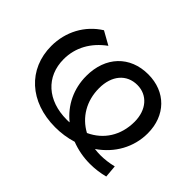

<svg xmlns="http://www.w3.org/2000/svg" viewBox="-107 -773 1020 1020"><g transform="rotate(45 403.0 -263.0)"><path d="M47 -283C47 -110 176 8 367 8C410 8 453 2 495 -11C539 6 586 15 635 15C673 15 709 10 744 1L738 -69C705 -61 673 -57 642 -57C627 -57 612 -58 598 -60C686 -120 738 -213 738 -317C738 -450 650 -541 518 -541C381 -541 291 -446 291 -302C291 -206 332 -122 403 -65C398 -64 391 -64 382 -64C238 -64 143 -149 143 -280C143 -367 185 -443 261 -498L186 -540C98 -485 47 -390 47 -283ZM517 -460C593 -460 645 -400 645 -311C645 -208 593 -129 508 -90C432 -131 385 -208 385 -304C385 -399 437 -460 517 -460Z"/></g></svg>

Font: Malon Grotesk Med
Style: Regular
Weight: 500
Designer: Julieta Ulanovsky
Foundry: Julieta Ulanovsky
Version: Version 7.200